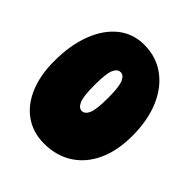

<svg xmlns="http://www.w3.org/2000/svg" viewBox="-190 -823 942 942"><g transform="rotate(45 280.5 -352.5)"><path d="M266 -7Q190 -7 133.5 -46Q77 -85 46 -157.5Q15 -230 15 -329Q15 -439 46.5 -522Q78 -605 135.5 -651.5Q193 -698 271 -698Q354 -698 416 -653Q478 -608 512 -527.5Q546 -447 546 -340Q546 -237 511.5 -162.5Q477 -88 414 -47.5Q351 -7 266 -7ZM284 -251Q305 -251 317.5 -279Q330 -307 330 -386Q330 -466 317.5 -493.5Q305 -521 284 -521Q263 -521 250.5 -493.5Q238 -466 238 -386Q238 -307 250.5 -279Q263 -251 284 -251Z"/></g></svg>

Font: DynaPuff Condensed
Style: Bold
Weight: 700
Width: 3
Designer: Toshi Omagari, Jennifer Daniel
Foundry: Google Fonts
Version: Version 2.000; ttfautohint (v1.8.4.7-5d5b)